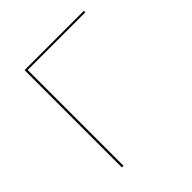

<svg xmlns="http://www.w3.org/2000/svg" viewBox="-179 -788 918 918"><g transform="rotate(-45 280.0 -329.0)"><path d="M527 -648H137V0H126V-658H527Z"/></g></svg>

Font: Ysabeau Infant Hairline
Style: Regular
Weight: 100
Designer: Christian Thalmann (Catharsis Fonts)
Version: Version 0.003